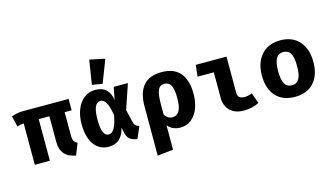

<svg xmlns="http://www.w3.org/2000/svg" viewBox="-112 -1242 3223 1858"><g transform="rotate(-15 1500.0 -312.5)"><path d="M507 -417V-179Q507 -147 517 -128.5Q527 -110 551 -99L505 17Q354 -9 354 -158V-417H247V0H96V-415Q59 -412 30 -401L4 -509Q59 -531 115 -531H577V-417Z M1004 -404 1029 -531H1171L1087 -283L1114 -167Q1121 -134 1134 -120.5Q1147 -107 1171 -102L1120 17Q1072 9 1046.5 -10.5Q1021 -30 1011 -77L1000 -130Q981 -55 940.5 -19Q900 17 835 17Q742 17 688.5 -57Q635 -131 635 -263Q635 -345 661 -410Q687 -475 735 -512Q783 -549 846 -549Q917 -549 956.5 -511Q996 -473 1004 -404ZM795 -263Q795 -98 864 -98Q932 -98 961 -266Q947 -355 924 -394Q901 -433 868 -433Q795 -433 795 -263ZM1021 -815 933 -587 830 -604 868 -847Z M1758 -267Q1758 -186 1733.5 -121.5Q1709 -57 1662 -20Q1615 17 1552 17Q1473 17 1426 -39V205L1268 222V-275Q1268 -408 1329 -478.5Q1390 -549 1511 -549Q1634 -549 1696 -477.5Q1758 -406 1758 -267ZM1426 -248V-146Q1457 -99 1504 -99Q1549 -99 1572 -139.5Q1595 -180 1595 -265Q1595 -358 1574 -395.5Q1553 -433 1509 -433Q1463 -433 1444.5 -390.5Q1426 -348 1426 -248Z M1838 -416 1851 -531H2159V-166Q2159 -108 2228 -108Q2264 -108 2303 -124L2341 -18Q2275 17 2187 17Q2101 17 2051 -31Q2001 -79 2001 -160V-416Z M2958 -267Q2958 -133 2890 -58Q2822 17 2700 17Q2578 17 2510 -57.5Q2442 -132 2442 -266Q2442 -351 2472.5 -414.5Q2503 -478 2561.5 -513.5Q2620 -549 2700 -549Q2821 -549 2889.5 -472.5Q2958 -396 2958 -267ZM2605 -266Q2605 -178 2628 -138.5Q2651 -99 2700 -99Q2749 -99 2772 -139Q2795 -179 2795 -267Q2795 -353 2772 -392.5Q2749 -432 2700 -432Q2651 -432 2628 -392.5Q2605 -353 2605 -266Z"/></g></svg>

Font: Fira Mono
Style: Bold
Weight: 700
Monospace: yes
Designer: Carrois Corporate & Edenspiekermann AG
Foundry: Carrois Corporate GbR & Edenspiekermann AG
Version: Version 3.206